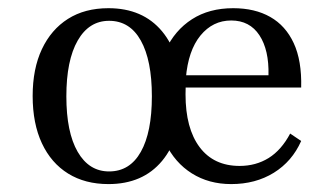

<svg xmlns="http://www.w3.org/2000/svg" viewBox="-20 -447 834 478"><path d="M250 11.3Q191.9 11.3 149.6 -14.9Q107.3 -41.1 84.3 -90.3Q61.3 -139.5 61.3 -208.1Q61.3 -275.8 84.3 -324.6Q107.3 -373.4 149.2 -400Q191.1 -426.6 250 -426.6Q335.5 -426.6 383.5 -369Q431.5 -311.3 431.5 -207.3Q431.5 -104 383.5 -46.4Q335.5 11.3 250 11.3ZM251.6 -20.2Q303.2 -20.2 330.6 -69Q358.1 -117.7 358.1 -207.3Q358.1 -296.8 330.6 -346Q303.2 -395.2 251.6 -395.2Q201.6 -395.2 173.4 -346Q145.2 -296.8 145.2 -207.3Q145.2 -117.7 173.4 -69Q201.6 -20.2 251.6 -20.2ZM555.6 11.3Q500 11.3 457.7 -15.3Q415.3 -41.9 391.9 -90.7Q368.5 -139.5 368.5 -205.6Q368.5 -271.8 391.9 -321.8Q415.3 -371.8 458.1 -399.2Q500.8 -426.6 560.5 -426.6Q614.5 -426.6 652.8 -404.8Q691.1 -383.1 711.3 -339.5Q731.5 -296 729.8 -229H409.7L408.9 -259.7H648.4Q650 -322.6 625.8 -359.3Q601.6 -396 555.6 -396Q509.7 -396 479 -358.5Q448.4 -321 442.7 -252.4L443.5 -250.8Q442.7 -243.5 442.3 -234.7Q441.9 -225.8 441.9 -212.1Q441.9 -127.4 477 -80.6Q512.1 -33.9 576.6 -33.9Q616.9 -33.9 648.8 -53.6Q680.6 -73.4 702.4 -114.5L729.8 -96Q707.3 -45.2 661.7 -16.9Q616.1 11.3 555.6 11.3Z"/></svg>

Font: Playfair 12pt
Style: Regular
Weight: 400
Designer: Claus Eggers Sørensen
Foundry: Claus Eggers Sørensen
Version: Version 2.000;gftools[0.9.28]